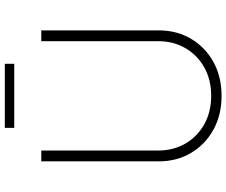

<svg xmlns="http://www.w3.org/2000/svg" viewBox="-90 -826 928 787"><g transform="rotate(-90 373.5 -433.0)"><path d="M597.7 -727.3H642V-245.7Q642 -171.9 607.6 -113.6Q573.2 -55.4 512.6 -21.8Q452.1 11.7 373.6 11.7Q295.5 11.7 234.7 -21.8Q174 -55.4 139.6 -113.6Q105.1 -171.9 105.1 -245.7V-727.3H149.5V-248.2Q149.5 -185.7 178.1 -136.5Q206.7 -87.4 257.3 -59.1Q307.9 -30.9 373.6 -30.9Q439.6 -30.9 490.1 -59.1Q540.5 -87.4 569.1 -136.5Q597.7 -185.7 597.7 -248.2ZM505 -876.8V-838.1H242.5V-876.8Z"/></g></svg>

Font: Inter Extra Light BETA
Style: Regular
Weight: 200
Designer: Rasmus Andersson
Foundry: rsms
Version: Version 3.011;git-f93a4a705